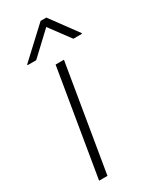

<svg xmlns="http://www.w3.org/2000/svg" viewBox="-194 -802 695 856"><g transform="rotate(-30 154.0 -374.0)"><path d="M46.5 0 137.4 -545.5H180.4L89.5 0ZM72.2 -605.5 185 -711.3 263.6 -605.5H308L308.1 -609L206.3 -747.5H176.8L27.6 -609L27.8 -605.5Z"/></g></svg>

Font: Inter Extra Light  BETA
Style: Italic
Weight: 200
Italic angle: 9.39999°
Designer: Rasmus Andersson
Foundry: rsms
Version: Version 3.011;git-f93a4a705